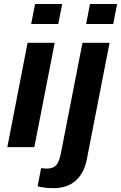

<svg xmlns="http://www.w3.org/2000/svg" viewBox="-20 -745 613 972"><path d="M294.9 -724.6 274.9 -623.5H137.7L157.7 -724.6ZM256.8 -528.3 153.8 0H17.1L119.6 -528.3ZM572.8 -724.6 553.2 -623.5H416L435.5 -724.6ZM251.5 207.5Q204.1 207.5 170.4 198.2L188 106.4Q194.8 106.9 202.1 107.7Q209.5 108.4 216.3 108.4Q249 108.4 264.4 91.6Q279.8 74.7 288.6 29.3L397.5 -528.3H534.7L419.4 62.5Q405.3 132.8 362.5 170.2Q319.8 207.5 251.5 207.5Z"/></svg>

Font: Arimo
Style: Italic
Weight: 400
Italic angle: -12°
Designer: Steve Matteson
Foundry: Monotype Imaging Inc.
Version: Version 1.33